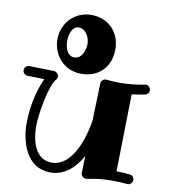

<svg xmlns="http://www.w3.org/2000/svg" viewBox="-91 -892 870 989"><g transform="rotate(10 344.5 -397.0)"><path d="M671 -484C671 -497 660 -510 645 -510C644 -510 642 -509 641 -509C594 -500 551 -496 511 -496C487 -496 464 -497 442 -500C441 -500 440 -500 439 -500C427 -500 413 -490 413 -476L407 -280C382 -125 318 -30 238 -30C150 -30 126 -123 126 -204C126 -259 151 -421 188 -458C190 -462 192 -466 192 -471C192 -485 181 -495 167 -497C38 -500 38 -500 38 -500C23 -500 12 -488 12 -475C12 -461 23 -450 37 -449L125 -447C92 -374 75 -290 75 -205C75 -111 113 21 239 21C305 21 361 -20 402 -94L399 -5C399 -5 399 -5 399 -4C399 9 411 21 425 21C427 21 428 21 430 21C473 11 517 7 562 7C587 7 613 8 639 11C640 11 641 11 642 11C654 11 667 1 667 -15C667 -27 658 -39 644 -40C621 -43 597 -44 574 -44L582 -448C604 -451 627 -454 650 -459C663 -461 671 -472 671 -484ZM313 -664C313 -633 298 -584 257 -584C220 -584 207 -628 207 -661C207 -689 217 -740 255 -740C291 -740 313 -698 313 -664ZM459 -661C459 -752 396 -815 307 -815C223 -815 156 -749 156 -661C156 -578 218 -507 307 -507C398 -507 459 -569 459 -661Z"/></g></svg>

Font: Ribeye
Style: Regular
Weight: 400
Designer: Astigmatic (AOETI)
Foundry: Astigmatic (AOETI)
Version: Version 1.000